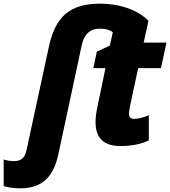

<svg xmlns="http://www.w3.org/2000/svg" viewBox="-134 -785 926 1045"><path d="M-23 240C105 240 160 166 184 53L310 -535C323 -597 353 -629 411 -629C446 -629 470 -618 480 -610L464 -537L393 -504L374 -414H440L398 -212C391 -181 386 -147 386 -122C386 -35 429 10 522 10C581 10 636 -1 676 -21V-158C646 -145 617 -138 597 -138C578 -138 568 -146 568 -168C568 -177 571 -194 574 -209L618 -414H742L772 -553H648L674 -672C630 -718 539 -765 409 -765C248 -765 168 -695 133 -535L11 29C2 72 -15 92 -60 92C-76 92 -99 88 -114 83V228C-90 236 -54 240 -23 240Z"/></svg>

Font: Noto Sans SemiCondensed Black
Style: Italic
Weight: 900
Width: 4
Italic angle: -12°
Designer: Monotype Design Team
Foundry: Monotype Imaging Inc.
Version: Version 2.013